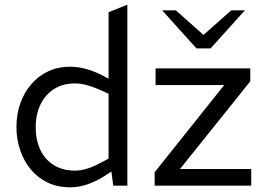

<svg xmlns="http://www.w3.org/2000/svg" viewBox="-20 -790 1120 817"><path d="M279 7Q225 7 183 -13Q141 -33 111.5 -68.5Q82 -104 66 -150.5Q50 -197 50 -249Q50 -303 66 -349Q82 -395 112 -430.5Q142 -466 184 -486Q226 -506 279 -506Q311 -506 344.5 -497Q378 -488 410 -472L442 -455V-738L522 -770V0H462L454 -60L420 -38Q386 -17 350.5 -5Q315 7 279 7ZM132 -249Q132 -192 152.5 -150.5Q173 -109 210.5 -86.5Q248 -64 299 -64Q322 -64 346.5 -71Q371 -78 400 -93L442 -115V-391L400 -410Q372 -422 347.5 -428.5Q323 -435 300 -435Q248 -435 210.5 -411.5Q173 -388 152.5 -346Q132 -304 132 -249ZM638 0V-57L934 -428H642V-499H1045V-444L746 -71H1049V0ZM816 -584 833 -630 964 -746H1022L876 -584ZM816 -584 670 -746H728L859 -630L876 -584Z"/></svg>

Font: REM Light
Style: Regular
Weight: 300
Designer: Octavio Pardo
Foundry: Ashler Design
Version: Version 1.005;gftools[0.9.28]